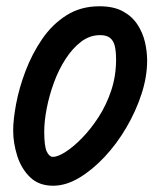

<svg xmlns="http://www.w3.org/2000/svg" viewBox="-20 -588 511 612"><path d="M149 4Q104 4 76 -23Q48 -50 35 -91Q22 -132 22 -172Q22 -207 31.5 -257.5Q41 -308 61.5 -362Q82 -416 114 -463Q146 -510 191.5 -539Q237 -568 297 -568Q342 -568 371.5 -552Q401 -536 418 -510Q435 -484 442 -454Q449 -424 449 -395Q449 -343 431 -288Q413 -233 382.5 -181Q352 -129 313 -87.5Q274 -46 232 -21Q190 4 149 4ZM149 -88Q164 -88 188.5 -103.5Q213 -119 241 -147.5Q269 -176 294 -214.5Q319 -253 334.5 -299.5Q350 -346 350 -398Q350 -424 346 -441Q342 -458 331 -467Q320 -476 299 -476Q266 -476 238.5 -455Q211 -434 189 -400Q167 -366 152 -325Q137 -284 129 -243Q121 -202 121 -168Q121 -122 129 -105Q137 -88 149 -88Z"/></svg>

Font: Edu QLD Beginners
Style: Regular
Weight: 400
Designer: Tina and Corey Anderson
Foundry: Google for Education
Version: Version 1.001